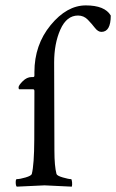

<svg xmlns="http://www.w3.org/2000/svg" viewBox="-20 -699 436 722"><path d="M247.1 -25.4Q250 -25.4 251 -13.7Q252 -2 250 2.9Q152.3 -2 147.5 -2Q142.6 -2 43 2.9Q39.1 -1 39.1 -13.2Q39.1 -25.4 43 -25.4Q54.7 -25.4 76.2 -31.7Q97.7 -38.1 99.6 -44.9Q108.4 -79.1 108.9 -174.3Q109.4 -269.5 109.4 -356.4Q109.4 -363.3 104.5 -363.3H52.7Q49.8 -363.3 49.8 -370.6Q49.8 -377.9 65.4 -393.6Q81.1 -409.2 98.6 -409.2H104.5Q109.4 -409.2 109.4 -415V-427.7Q109.4 -530.3 170.4 -604.5Q231.4 -678.7 302.7 -678.7Q374 -678.7 396.5 -640.6Q396.5 -579.1 361.3 -579.1Q348.6 -579.1 336.9 -594.2Q325.2 -609.4 310.1 -625Q294.9 -640.6 273.4 -640.6Q230.5 -640.6 207 -587.9Q183.6 -535.2 183.6 -463.9L184.6 -131.8Q184.6 -75.2 192.4 -44.9Q194.3 -38.1 216.3 -31.7Q238.3 -25.4 247.1 -25.4Z"/></svg>

Font: CrimsonText-Roman
Style: Roman
Weight: 400
Version: Version 0.13